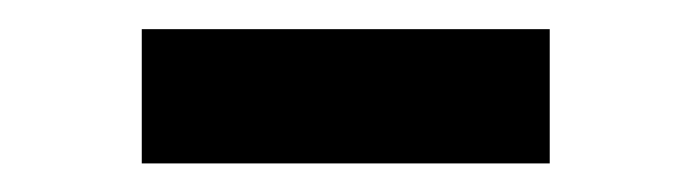

<svg xmlns="http://www.w3.org/2000/svg" viewBox="-20 -759 479 133"><path d="M360.8 -645.8H78.2V-738.8H360.8Z"/></svg>

Font: Raveo Variable
Style: Regular
Weight: 400
Designer: Jakub Foglar, Rasmus Andersson (Inter)
Foundry: Jakubfoglar.com
Version: Version 1.000;Glyphs 3.2.3 (3260)